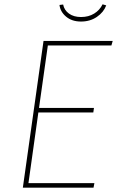

<svg xmlns="http://www.w3.org/2000/svg" viewBox="-20 -871 543 891"><path d="M497 -660H202L161 -370H416L413 -349H158L112 -21H418L414 0H86L182 -681H503ZM256 -848 273 -850Q278 -824 300 -808Q322 -792 356 -792Q391 -792 417 -808Q443 -824 456 -851L473 -846Q461 -814 429.5 -792.5Q398 -771 356 -771Q314 -771 287 -793.5Q260 -816 256 -848Z"/></svg>

Font: FiraGO Thin
Style: Italic
Weight: 100
Italic angle: -8°
Designer: bBox Type GmbH
Foundry: bBox Type GmbH
Version: Version 1.001